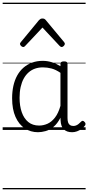

<svg xmlns="http://www.w3.org/2000/svg" viewBox="-20 -976 663 1442"><path d="M265 17Q210 17 166 -12Q122 -41 96.5 -98Q71 -155 71 -238Q71 -288 80.5 -331Q90 -374 109 -408.5Q128 -443 156 -467.5Q184 -492 220.5 -505.5Q257 -519 301 -519Q335 -519 368 -509Q401 -499 434 -479V-495Q434 -506 440.5 -510.5Q447 -515 461 -515Q475 -515 481 -510.5Q487 -506 487 -496V-91Q487 -70 491.5 -56.5Q496 -43 506 -36.5Q516 -30 531 -30Q541 -30 550.5 -33.5Q560 -37 569.5 -44.5Q579 -52 590 -63Q595 -69 601.5 -68.5Q608 -68 614 -61Q621 -55 622 -48Q623 -41 619 -34Q608 -19 592 -7.5Q576 4 558 10.5Q540 17 522 17Q501 17 485.5 11.5Q470 6 458.5 -5.5Q447 -17 441.5 -33.5Q436 -50 435 -72Q435 -76 434.5 -81.5Q434 -87 434 -92Q411 -47 382 -23.5Q353 0 322.5 8.5Q292 17 265 17ZM127 -242Q127 -180 143.5 -133Q160 -86 192.5 -59.5Q225 -33 274 -33Q306 -33 336.5 -46.5Q367 -60 392.5 -92.5Q418 -125 434 -181V-429Q399 -453 367 -461.5Q335 -470 302 -470Q270 -470 243 -460.5Q216 -451 194.5 -432Q173 -413 158 -385.5Q143 -358 135 -322Q127 -286 127 -242ZM154 -623Q146 -623 138 -631Q130 -639 130 -647Q130 -649 131.5 -652Q133 -655 136 -659L273 -825Q279 -831 284.5 -834Q290 -837 299 -837Q308 -837 313.5 -834Q319 -831 324 -825L462 -659Q465 -655 466 -652Q467 -649 467 -647Q467 -639 459 -631Q451 -623 444 -623Q439 -623 435 -625.5Q431 -628 427 -632L299 -769L170 -632Q167 -628 163 -625.5Q159 -623 154 -623ZM0 436H623V446H0ZM0 -20H623V0H0ZM0 -505H623V-500H0ZM0 -956H623V-946H0Z"/></svg>

Font: Playwrite HU Guides
Style: Regular
Weight: 400
Designer: Veronika Burian, José Scaglione
Foundry: TypeTogether
Version: Version 1.003